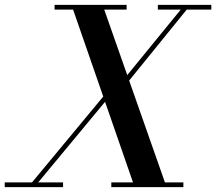

<svg xmlns="http://www.w3.org/2000/svg" viewBox="-70 -770 890 790"><path d="M484 0 224 -750H352L615.5 0ZM-50.5 0V-19.5H189.5V0ZM45.5 0 391.5 -417H417L71 0ZM388 0V-19.5H684.5V0ZM154.5 -730.5V-750H451V-730.5ZM385 -377 688 -748H712.5L411.5 -377ZM579.5 -730.5V-750H799.5V-730.5Z"/></svg>

Font: Bodoni Moda 11pt Medium
Style: Italic
Weight: 500
Italic angle: -13°
Designer: Owen Earl
Foundry: indestructible type
Version: Version 2.004